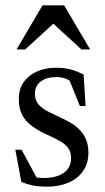

<svg xmlns="http://www.w3.org/2000/svg" viewBox="-20 -690 394 720"><path d="M190.5 -436Q218.5 -436 241.5 -430.5Q264.5 -425 293.5 -410.5L301 -292.5H279.5L230.5 -414L264.5 -372Q246 -386.5 229.2 -393.8Q212.5 -401 192 -401Q154.5 -401 132.8 -384.5Q111 -368 111 -338.5Q111 -314 124.5 -298.5Q138 -283 160 -271.8Q182 -260.5 207 -249Q226 -240.5 244.5 -229.8Q263 -219 278 -204Q293 -189 302.2 -168Q311.5 -147 311.5 -117.5Q311.5 -76.5 291.2 -48Q271 -19.5 236.2 -4.8Q201.5 10 157 10Q128 10 105.2 5.8Q82.5 1.5 60 -8L37.5 -128.5H61L128 -4L67 -43Q86 -34 98.8 -29.5Q111.5 -25 122 -23.8Q132.5 -22.5 143.5 -22.5Q191 -22.5 218.8 -41.5Q246.5 -60.5 246.5 -98Q246.5 -119 236.8 -133Q227 -147 210.8 -157.2Q194.5 -167.5 175.5 -176Q156.5 -184.5 138.5 -193.5Q114.5 -206 94.5 -221.5Q74.5 -237 62.5 -260.5Q50.5 -284 50.5 -319Q50.5 -356 68.8 -382Q87 -408 118.8 -422Q150.5 -436 190.5 -436ZM42 -504.5 139.5 -670H220.5L318 -504.5H285.5L173.5 -607H186.5L74.5 -504.5Z"/></svg>

Font: Newsreader Text
Style: Regular
Weight: 400
Designer: Hugues Gentile
Foundry: Production Type
Version: Version 1.001